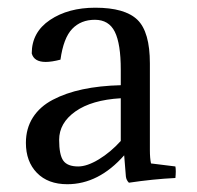

<svg xmlns="http://www.w3.org/2000/svg" viewBox="-20 -827 508 496"><path d="M132.8 -465.8Q132.8 -426.8 143.6 -411.9Q154.3 -397 182.1 -397Q205.1 -397 235.6 -415.5Q266.1 -434.1 292 -462.9V-573.2Q216.8 -568.8 174.8 -539.1Q132.8 -509.3 132.8 -465.8ZM292 -606.9V-647Q292 -713.9 276.6 -744.9Q261.2 -775.9 225.1 -775.9Q189 -775.9 166.5 -752.4Q144 -729 136.2 -672.9Q113.3 -667 98.1 -667Q67.9 -667 62 -689Q62 -743.7 109.1 -775.4Q156.2 -807.1 226.1 -807.1Q302.7 -807.1 335 -775.9Q367.2 -744.6 367.2 -663.1V-439Q367.2 -418 370.1 -404.8L433.1 -397Q435.1 -386.2 433.1 -367.2Q375.5 -364.3 313 -355Q306.2 -361.8 305.2 -371.1L300.8 -425.8Q234.9 -351.1 153.8 -351.1Q104 -351.1 75.4 -380.4Q46.9 -409.7 46.9 -458Q46.9 -495.1 64.9 -523.4Q83 -551.8 116.5 -569.3Q149.9 -586.9 193.6 -596.2Q237.3 -605.5 292 -606.9Z"/></svg>

Font: Adamina
Style: Regular
Weight: 400
Designer: Cyreal (www.cyreal.org)
Foundry: Cyreal (www.cyreal.org)
Version: Version 1.010